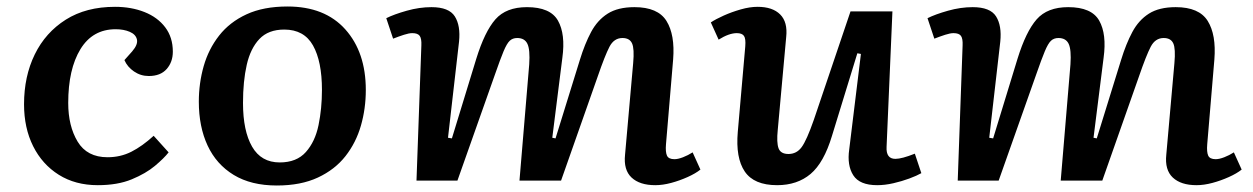

<svg xmlns="http://www.w3.org/2000/svg" viewBox="-20 -556 3858 591"><path d="M334 -535Q384 -535 424.5 -519Q465 -503 488.5 -472Q512 -441 512 -397Q512 -365 493 -343.5Q474 -322 438 -322Q413 -322 392.5 -336Q372 -350 363 -371L387 -398Q405 -419 401.5 -434.5Q398 -450 379.5 -458Q361 -466 336 -466Q265 -466 227.5 -404.5Q190 -343 190 -239Q190 -168 219 -120Q248 -72 311 -72Q351 -72 384.5 -89Q418 -106 453 -138L499 -87Q485 -69 457 -45.5Q429 -22 385.5 -4Q342 14 281 14Q212 14 161 -18Q110 -50 82 -106Q54 -162 54 -235Q54 -321 87 -388.5Q120 -456 182.5 -495.5Q245 -535 334 -535Z M832 15Q753 15 699.5 -17.5Q646 -50 619 -108Q592 -166 592 -243Q592 -300 607 -352.5Q622 -405 654.5 -446.5Q687 -488 739 -512Q791 -536 865 -536Q980 -536 1043 -465.5Q1106 -395 1106 -279Q1106 -222 1091 -169.5Q1076 -117 1043.5 -75.5Q1011 -34 958.5 -9.5Q906 15 832 15ZM841 -56Q893 -56 921.5 -88Q950 -120 960.5 -171Q971 -222 971 -279Q971 -367 943.5 -416Q916 -465 855 -465Q806 -465 778.5 -436Q751 -407 739.5 -356.5Q728 -306 728 -239Q728 -153 756 -104.5Q784 -56 841 -56Z M1609 -358Q1612 -403 1603.5 -421Q1595 -439 1572 -439Q1558 -439 1549 -430.5Q1540 -422 1530 -398Q1520 -374 1504 -328L1388 0H1262L1277 -416Q1278 -437 1272 -445.5Q1266 -454 1249 -454Q1239 -454 1223.5 -449Q1208 -444 1190 -437L1169 -500Q1193 -512 1232 -523Q1271 -534 1308 -534Q1362 -534 1380 -505.5Q1398 -477 1393 -428L1359 -132L1371 -130L1446 -375Q1472 -459 1505 -496.5Q1538 -534 1602 -534Q1674 -534 1697.5 -492.5Q1721 -451 1711 -378L1680 -132L1690 -130L1765 -372Q1780 -421 1799.5 -457.5Q1819 -494 1850.5 -514Q1882 -534 1933 -534Q2005 -534 2031.5 -491.5Q2058 -449 2052 -373L2030 -112Q2028 -88 2033 -77Q2038 -66 2056 -66Q2067 -66 2082.5 -72Q2098 -78 2112 -87L2136 -34Q2121 -22 2096.5 -11Q2072 0 2046 7Q2020 14 1997 14Q1949 14 1924 -9.5Q1899 -33 1904 -80L1929 -362Q1933 -406 1925.5 -422.5Q1918 -439 1896 -439Q1870 -439 1856 -412Q1842 -385 1820 -321L1707 0H1579Z M2168 -487Q2183 -497 2207.5 -508Q2232 -519 2260 -527Q2288 -535 2312 -535Q2358 -535 2381.5 -511.5Q2405 -488 2400 -442L2374 -156Q2370 -117 2376.5 -99.5Q2383 -82 2407 -82Q2432 -82 2447.5 -103Q2463 -124 2485 -187L2598 -521H2727L2709 -104Q2707 -67 2736 -67Q2756 -67 2796 -83L2816 -23Q2802 -15 2779 -6.5Q2756 2 2730 8Q2704 14 2680 14Q2626 14 2606.5 -16.5Q2587 -47 2594 -96L2630 -390L2619 -392L2541 -138Q2516 -55 2475 -20.5Q2434 14 2372 14Q2301 14 2272.5 -28Q2244 -70 2251 -150L2274 -413Q2276 -437 2270 -445.5Q2264 -454 2248 -454Q2224 -454 2192 -434Z M3275 -358Q3278 -403 3269.5 -421Q3261 -439 3238 -439Q3224 -439 3215 -430.5Q3206 -422 3196 -398Q3186 -374 3170 -328L3054 0H2928L2943 -416Q2944 -437 2938 -445.5Q2932 -454 2915 -454Q2905 -454 2889.5 -449Q2874 -444 2856 -437L2835 -500Q2859 -512 2898 -523Q2937 -534 2974 -534Q3028 -534 3046 -505.5Q3064 -477 3059 -428L3025 -132L3037 -130L3112 -375Q3138 -459 3171 -496.5Q3204 -534 3268 -534Q3340 -534 3363.5 -492.5Q3387 -451 3377 -378L3346 -132L3356 -130L3431 -372Q3446 -421 3465.5 -457.5Q3485 -494 3516.5 -514Q3548 -534 3599 -534Q3671 -534 3697.5 -491.5Q3724 -449 3718 -373L3696 -112Q3694 -88 3699 -77Q3704 -66 3722 -66Q3733 -66 3748.5 -72Q3764 -78 3778 -87L3802 -34Q3787 -22 3762.5 -11Q3738 0 3712 7Q3686 14 3663 14Q3615 14 3590 -9.5Q3565 -33 3570 -80L3595 -362Q3599 -406 3591.5 -422.5Q3584 -439 3562 -439Q3536 -439 3522 -412Q3508 -385 3486 -321L3373 0H3245Z"/></svg>

Font: Literata 7pt SemiBold
Style: Italic
Weight: 600
Italic angle: -2°
Designer: Latin by Veronika Burian and Jose Scaglione. Greek by Irene Vlachou. Cyrillic by Vera Evstafieva
Foundry: TypeTogether
Version: Version 3.002